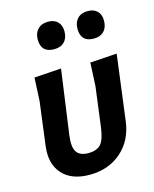

<svg xmlns="http://www.w3.org/2000/svg" viewBox="-106 -750 667 830"><g transform="rotate(-15 228.0 -335.0)"><path d="M189 -678Q216 -678 231.5 -662.5Q247 -647 247 -620Q247 -590 230.5 -573Q214 -556 185 -556Q126 -556 126 -615Q126 -644 143 -661Q160 -678 189 -678ZM366 -678Q394 -678 409 -662.5Q424 -647 424 -620Q424 -590 407.5 -573Q391 -556 362 -556Q304 -556 304 -615Q304 -644 320.5 -661Q337 -678 366 -678ZM193 8Q112 8 71 -37.5Q30 -83 40 -162L65 -356L70 -460L191 -468L151 -180Q144 -129 158.5 -106.5Q173 -84 211 -84Q249 -84 267 -104Q285 -124 292 -178L315 -356L320 -460L440 -468L402 -174Q391 -91 334 -41.5Q277 8 193 8Z"/></g></svg>

Font: Alegreya Sans
Style: Bold Italic
Weight: 700
Italic angle: -7°
Designer: Juan Pablo del Peral
Foundry: Huerta Tipografica
Version: Version 2.007